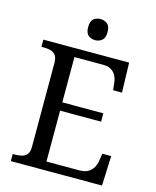

<svg xmlns="http://www.w3.org/2000/svg" viewBox="-132 -1001 887 1090"><g transform="rotate(15 311.5 -455.5)"><path d="M38 0V-42H51Q73 -42 91.5 -46.5Q110 -51 121.5 -65.5Q133 -80 133 -109V-600Q133 -632 122 -647Q111 -662 92.5 -667Q74 -672 51 -672H38V-714H542L547 -539H495L490 -582Q488 -604 478.5 -622.5Q469 -641 450.5 -652.5Q432 -664 402 -664H234V-398H475V-349H234V-50H427Q459 -50 478.5 -61.5Q498 -73 508.5 -91.5Q519 -110 522 -132L529 -175H581L574 0ZM322 -787Q298 -787 281.5 -801Q265 -815 265 -849Q265 -884 281.5 -897.5Q298 -911 322 -911Q345 -911 362 -897.5Q379 -884 379 -849Q379 -815 362 -801Q345 -787 322 -787Z"/></g></svg>

Font: Noto Serif Georgian
Style: Regular
Weight: 400
Designer: Monotype Design Team, Akaki Razmadze
Foundry: Google LLC
Version: Version 2.002